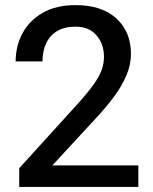

<svg xmlns="http://www.w3.org/2000/svg" viewBox="-20 -741 605 761"><path d="M528.3 0H56.2V-74.2L288.1 -329.6Q328.6 -374.5 351.3 -406.5Q374 -438.5 383.1 -464.1Q392.1 -489.7 392.1 -515.6Q392.1 -566.4 362.5 -600.8Q333 -635.3 278.8 -635.3Q235.4 -635.3 206.3 -617.7Q177.2 -600.1 162.8 -569.1Q148.4 -538.1 148.4 -497.6H42Q42 -559.1 69.6 -609.9Q97.2 -660.6 150.1 -690.7Q203.1 -720.7 279.3 -720.7Q383.3 -720.7 441.2 -668Q499 -615.2 499 -527.3Q499 -483.9 480.5 -440.9Q461.9 -397.9 430.2 -355.5Q398.4 -313 358.4 -270.5L187.5 -85.4H528.3Z"/></svg>

Font: Heebo Medium
Style: Regular
Weight: 500
Designer: Oded Ezer
Foundry: Ezer Type House
Version: Version 3.100